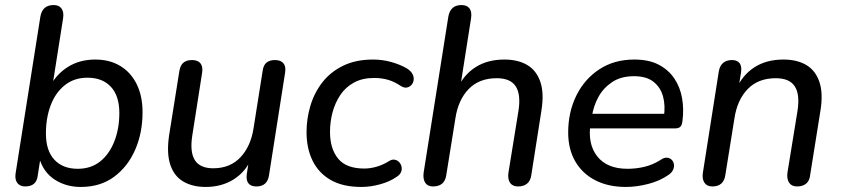

<svg xmlns="http://www.w3.org/2000/svg" viewBox="-20 -732 3335 761"><path d="M300 9Q242 9 197 -20Q152 -49 135 -107L143 -122L130 -39Q128 -16 115.5 -4.5Q103 7 80 7Q59 7 48.5 -7Q38 -21 42 -46L140 -666Q144 -689 157 -700.5Q170 -712 193 -712Q214 -712 224 -698Q234 -684 230 -659L187 -386H176Q203 -438 249.5 -467Q296 -496 358 -496Q414 -496 456 -471Q498 -446 521.5 -399Q545 -352 545 -287Q545 -206 516 -139Q487 -72 432.5 -31.5Q378 9 300 9ZM288 -63Q341 -63 377.5 -92.5Q414 -122 433.5 -172.5Q453 -223 453 -284Q453 -352 419.5 -388Q386 -424 327 -424Q274 -424 237 -394.5Q200 -365 181 -315Q162 -265 162 -203Q162 -135 195.5 -99Q229 -63 288 -63Z M795 9Q743 9 706.5 -12.5Q670 -34 655 -79Q640 -124 650 -194L691 -451Q695 -474 707.5 -484Q720 -494 741 -494Q764 -494 774.5 -481Q785 -468 781 -443L742 -194Q732 -129 752.5 -97Q773 -65 825 -65Q892 -65 933 -108.5Q974 -152 985 -224L1021 -451Q1024 -474 1036.5 -484Q1049 -494 1070 -494Q1093 -494 1103.5 -481Q1114 -468 1110 -444L1046 -36Q1039 7 996 7Q975 7 965 -5Q955 -17 958 -41L971 -125L979 -109Q955 -52 907 -21.5Q859 9 795 9Z M1413 9Q1339 9 1291 -18.5Q1243 -46 1219 -95Q1195 -144 1195 -208Q1195 -262 1210.5 -313.5Q1226 -365 1258 -406Q1290 -447 1340 -471.5Q1390 -496 1459 -496Q1496 -496 1531.5 -486Q1567 -476 1594 -460Q1609 -450 1615 -438.5Q1621 -427 1619.5 -415Q1618 -403 1610.5 -395Q1603 -387 1592.5 -385Q1582 -383 1569 -391Q1544 -408 1518.5 -415.5Q1493 -423 1463 -423Q1416 -423 1382.5 -404.5Q1349 -386 1328.5 -355Q1308 -324 1298 -286.5Q1288 -249 1288 -209Q1288 -143 1320 -103.5Q1352 -64 1424 -64Q1447 -64 1472 -71Q1497 -78 1523 -94Q1534 -101 1544.5 -99Q1555 -97 1562 -89.5Q1569 -82 1571.5 -71.5Q1574 -61 1569.5 -50Q1565 -39 1552 -31Q1525 -12 1486.5 -1.5Q1448 9 1413 9Z M1696 7Q1675 7 1665.5 -7.5Q1656 -22 1659 -47L1757 -666Q1761 -689 1774 -700.5Q1787 -712 1809 -712Q1831 -712 1841 -698.5Q1851 -685 1847 -659L1803 -379H1792Q1817 -435 1864.5 -465.5Q1912 -496 1979 -496Q2033 -496 2069.5 -474.5Q2106 -453 2121.5 -408Q2137 -363 2126 -294L2086 -39Q2083 -16 2069.5 -4.5Q2056 7 2033 7Q2012 7 2002 -7Q1992 -21 1995 -46L2035 -293Q2045 -358 2024 -390Q2003 -422 1949 -422Q1879 -422 1837.5 -379Q1796 -336 1785 -263L1749 -39Q1743 7 1696 7Z M2461 9Q2391 9 2339.5 -17.5Q2288 -44 2260 -92.5Q2232 -141 2232 -207Q2232 -287 2264 -352.5Q2296 -418 2355 -457Q2414 -496 2494 -496Q2552 -496 2591 -475.5Q2630 -455 2653 -420.5Q2676 -386 2683.5 -342.5Q2691 -299 2685 -253Q2683 -235 2676 -229Q2669 -223 2654 -223H2303L2311 -281H2629L2611 -267Q2618 -313 2608 -349.5Q2598 -386 2570 -408Q2542 -430 2493 -430Q2441 -430 2406 -406.5Q2371 -383 2351.5 -347Q2332 -311 2326 -270L2321 -245Q2308 -162 2347 -112.5Q2386 -63 2467 -63Q2502 -63 2535 -71Q2568 -79 2598 -98Q2612 -108 2623.5 -107Q2635 -106 2642 -99Q2649 -92 2651 -81.5Q2653 -71 2648 -59.5Q2643 -48 2630 -39Q2596 -15 2549.5 -3Q2503 9 2461 9Z M2803 7Q2782 7 2772 -8Q2762 -23 2766 -48L2829 -449Q2833 -472 2846.5 -483Q2860 -494 2881 -494Q2902 -494 2911.5 -481.5Q2921 -469 2917 -444L2904 -365L2898 -379Q2923 -435 2970.5 -465.5Q3018 -496 3085 -496Q3139 -496 3175.5 -474.5Q3212 -453 3227.5 -408Q3243 -363 3232 -294L3191 -38Q3189 -16 3175.5 -4.5Q3162 7 3139 7Q3118 7 3108 -7.5Q3098 -22 3101 -47L3141 -293Q3151 -358 3130 -390Q3109 -422 3055 -422Q2985 -422 2943.5 -379Q2902 -336 2891 -263L2855 -39Q2849 7 2803 7Z"/></svg>

Font: Nunito Medium
Style: Italic
Weight: 500
Designer: Vernon Adams
Foundry: Vernon Adams
Version: Version 3.601